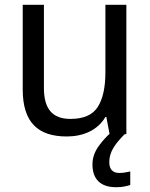

<svg xmlns="http://www.w3.org/2000/svg" viewBox="-20 -556 623 796"><path d="M417 -536.1V-256.8C417 -194.3 406.7 -146.5 385.7 -113.3C364.7 -79.6 326.7 -63 272 -63C197.3 -63 162.1 -104.5 162.1 -190.9V-536.1H74.2V-185.1C74.2 -48.8 137.2 9.8 256.8 9.8C322.8 9.8 383.8 -14.6 417 -70.8H420.9L434.1 -1C420.4 11.2 406.7 26.4 393.1 44.4C373 70.3 363.3 97.2 363.3 126C363.3 184.6 394.5 220.2 461.4 220.2C486.8 220.2 502.9 216.3 520 210.9V154.8C510.7 156.2 495.1 161.1 475.1 161.1C447.3 161.1 433.1 146 433.1 116.2C433.1 74.7 454.6 43 497.1 0H503.9V-536.1Z"/></svg>

Font: Avrile Sans
Style: Regular
Weight: 400
Designer: Monotype Design Team, Google (font), Stefan Peev (BGR Cyrillic), Cristiano Sobral (main changes)
Foundry: The Avrile Sans Project Authors
Version: Version 3.110